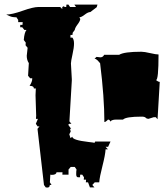

<svg xmlns="http://www.w3.org/2000/svg" viewBox="-20 -766 731 855"><path d="M611.3 -246.6Q540 -246.6 527.8 -233.4Q512.2 -233.4 495.6 -233.4Q479 -233.4 470.2 -224.6Q470.2 -233.4 460.9 -233.4Q459.5 -232.4 456.5 -229Q450.2 -222.7 444.8 -222.7Q444.8 -332 425.8 -484.4Q424.8 -485.4 420.9 -490Q417 -494.6 414.6 -497.1Q407.2 -504.4 400.9 -504.4L409.7 -512.7L426.8 -510.7Q438.5 -510.7 443.8 -522H510.7Q532.2 -535.6 609.4 -535.6Q622.6 -535.6 648.7 -529.5Q674.8 -523.4 686 -523.4Q686 -409.7 674.8 -409.7Q684.1 -401.4 691.4 -401.4L681.6 -234.9L673.8 -244.1H664.6L641.1 -236.8Q633.8 -236.8 628.9 -241.7Q624 -246.6 611.3 -246.6ZM295.9 -483.4 299.8 -413.6V-407.2L289.1 -225.6L297.9 -214.8H288.6L283.7 -210.4L296.9 -192.4H292L294.9 -180.7L288.6 -168L293.9 -150.9L302.2 -157.2Q301.3 -142.1 374 -133.8Q399.4 -130.9 400.9 -129.9L403.8 -135.7H472.2L461.4 -112.3H450.2L460.4 -101.1H450.2Q448.7 -75.7 436.3 -27.3Q423.8 21 421.9 45.9H401.9L391.1 57.6L400.4 68.4H380.4L372.1 45.9H362.3L363.3 34.2H353L354 23.4L346.2 11.7H336.9L336.4 23.4H327.6Q319.3 23.4 319.3 9.5Q319.3 -4.4 320.8 -11.2L313 -22.5H294.9L285.2 -11.2V11.7H257.8L258.3 1H231.9Q230.5 12.7 210.4 12.7L204.1 11.7L202.1 45.9L209.5 57.6H201.7Q201.7 69.3 190.4 69.3L183.6 68.4L175.8 57.6L147 -192.4L155.8 -203.1H147.5L139.6 -214.8L148.9 -236.8H140.1L141.1 -250.5L138.2 -341.8Q138.2 -342.8 139.6 -372.1H130.9Q130.9 -383.8 111.8 -383.8Q123.5 -401.9 123.5 -414.6V-417.5H114.3L105 -428.7L108.4 -484.9Q99.1 -498.5 99.1 -517.6L103 -553.2L93.8 -564.5L94.7 -576.2L85.9 -587.9Q88.4 -621.6 98.1 -632.8H88.4L79.1 -644.5H69.8L70.3 -655.3H80.1L81.1 -667.5H61V-677.2L53.2 -689Q33.7 -689 23.4 -694.1Q13.2 -699.2 7.8 -701.2Q33.2 -701.2 80.6 -718Q127.9 -734.9 151.4 -734.9H248L257.3 -725.6V-734.9L266.6 -739.7L265.6 -734.9H274.9L275.9 -745.6H284.7L292 -734.9H318.4L311 -745.6H414.1L410.6 -733.9L382.3 -712.4Q372.1 -712.4 357.2 -700.7Q342.3 -689 333.5 -689L337.4 -681.2Q336.9 -672.4 325.4 -657.2Q314 -642.1 313 -632.8L303.7 -620.1L302.7 -610.4H293.9L293.5 -598.6H302.2Q309.6 -590.3 309.6 -572Q309.6 -553.7 302.7 -523.2Q295.9 -492.7 295.9 -483.4Z"/></svg>

Font: Butcherman
Style: Regular
Weight: 400
Version: Version 001.004